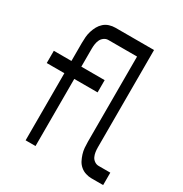

<svg xmlns="http://www.w3.org/2000/svg" viewBox="-171 -863 942 991"><g transform="rotate(30 300.0 -367.5)"><path d="M121 0V-400H16V-473H121V-580Q121 -598 122.5 -616Q124 -634 129.5 -651.5Q135 -669 143.5 -684.5Q152 -700 165.5 -712Q179 -724 196.5 -729.5Q214 -735 232 -735H462V-155Q462 -141 464 -127.5Q466 -114 471.5 -102Q477 -90 488.5 -82Q500 -74 513 -74H583V0H513Q496 0 478.5 -5.5Q461 -11 447 -23Q433 -35 425 -50.5Q417 -66 411.5 -83.5Q406 -101 404.5 -119Q403 -137 403 -155V-662H232Q218 -662 206.5 -653.5Q195 -645 189.5 -633Q184 -621 182 -607.5Q180 -594 180 -580V-473H319V-400H180V0Z"/></g></svg>

Font: Iosevka SS04 Extended
Style: Regular
Weight: 400
Width: 7
Monospace: yes
Designer: Belleve Invis
Foundry: Belleve Invis
Version: Version 19.0.0; ttfautohint (v1.8.4)